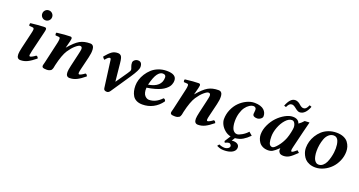

<svg xmlns="http://www.w3.org/2000/svg" viewBox="-45 -1313 4068 2175"><g transform="rotate(20 1989.5 -225.0)"><path d="M225.1 -528.6Q208 -545.9 208 -570.8Q208 -595.7 225.1 -613.3Q242.2 -630.9 267.1 -630.9Q292 -630.9 309.6 -613.3Q327.1 -595.7 327.1 -570.8Q327.1 -545.9 309.6 -528.6Q292 -511.2 267.1 -511.2Q242.2 -511.2 225.1 -528.6ZM288.1 -320.3 243.2 -133.8Q233.4 -90.3 233.4 -82.5Q233.4 -65.9 244.1 -65.9Q252 -65.9 270.8 -75.9Q289.6 -85.9 307.1 -100.1Q317.4 -100.1 324.2 -92.8Q331.1 -85.4 333 -74.2Q279.8 -30.3 239.5 -10.3Q199.2 9.8 154.8 9.8Q109.9 9.8 109.9 -46.4Q109.9 -71.3 122.1 -125L167 -315.9Q175.8 -351.6 175.8 -367.2Q175.8 -385.7 158.2 -387.2L118.2 -390.1Q113.8 -396.5 114 -406.7Q114.3 -417 119.1 -422.9Q224.6 -436 288.1 -436Q308.6 -436 308.6 -415Q308.6 -409.2 306.4 -397.9Q304.2 -386.7 301.8 -377L294.9 -348.6Z M714.8 -125 749.5 -274.9Q761.7 -328.1 762.2 -340.8Q764.2 -374 737.8 -374Q719.7 -374 684.3 -343.8Q648.9 -313.5 614.7 -262.2Q576.2 -204.1 545.4 -71.8Q544.4 -67.4 542 -54.2Q539.6 -41 538.1 -34.9Q536.6 -28.8 531.7 -18.6Q526.9 -8.3 520 -3.4Q513.2 1.5 500.7 5.6Q488.3 9.8 471.7 9.8Q436 9.8 425.3 3.4Q414.6 -2.9 414.6 -17.1Q414.6 -21.5 416.5 -30Q418.5 -38.6 422.4 -52.2L427.2 -71.8L483.9 -320.8Q489.7 -346.7 489.7 -367.2Q489.7 -386.2 474.6 -387.2L434.6 -390.1Q429.7 -397 429.2 -406.7Q428.7 -416.5 433.6 -422.9Q539.1 -436 596.7 -436Q617.2 -436 617.2 -415Q617.2 -400.4 595.2 -320.3L589.8 -300.8L590.8 -299.8Q659.7 -380.9 710.4 -409.9Q761.2 -439 835.4 -439Q857.4 -439 869.4 -425Q881.3 -411.1 883.1 -387Q884.8 -362.8 881.8 -337.9Q878.9 -314.5 871.6 -283.2L835.4 -133.8Q826.2 -97.7 826.2 -82.5Q826.2 -65.9 836.9 -65.9Q844.7 -65.9 863.5 -75.9Q882.3 -85.9 899.9 -100.1Q910.2 -100.1 917 -92.8Q923.8 -85.4 925.8 -74.2Q872.6 -30.3 832.3 -10.3Q792 9.8 747.6 9.8Q702.6 9.8 702.6 -46.4Q702.6 -71.3 714.8 -125Z M1250 -130.9 1252 -129.9 1345.7 -265.1Q1361.3 -288.1 1366.2 -297.4Q1371.6 -307.1 1371.6 -316.9Q1371.6 -325.7 1362.3 -348.1Q1353 -370.6 1353 -395.5Q1353 -415 1370.4 -429.4Q1387.7 -443.8 1410.6 -443.8Q1460.9 -443.8 1460.9 -380.4Q1460.9 -345.2 1392.6 -244.1L1235.8 -12.2Q1219.7 12.2 1197.8 12.2Q1161.1 12.2 1157.7 -16.1L1114.7 -340.8Q1112.3 -361.8 1099.6 -361.8Q1089.8 -361.8 1074.7 -348.6Q1059.6 -335.4 1048.8 -319.3Q1029.8 -331.5 1023.4 -350.1Q1065.9 -401.4 1095.5 -422.6Q1125 -443.8 1167.5 -443.8Q1181.6 -443.8 1192.1 -438.5Q1202.6 -433.1 1208.5 -425Q1214.4 -417 1218.8 -402.6Q1223.1 -388.2 1224.6 -376Q1226.6 -365.7 1228.5 -344.2Z M1763.2 -365.2Q1763.2 -399.9 1724.6 -399.9Q1691.4 -399.9 1662.6 -360.8Q1633.8 -321.8 1609.4 -224.1Q1763.2 -249.5 1763.2 -365.2ZM1874.5 -369.1Q1874.5 -358.4 1873.3 -349.1Q1872.1 -339.8 1866.2 -323.5Q1860.4 -307.1 1850.1 -293.2Q1839.8 -279.3 1819.6 -262.5Q1799.3 -245.6 1771.7 -232.2Q1744.1 -218.8 1701.2 -206.3Q1658.2 -193.8 1604.5 -186Q1601.6 -153.3 1608.2 -128.4Q1614.7 -103.5 1627 -90.8Q1639.2 -78.1 1651.6 -72Q1664.1 -65.9 1676.3 -65.9Q1758.8 -65.9 1827.6 -139.2Q1838.4 -139.2 1846.7 -130.4Q1855 -121.6 1853.5 -109.9Q1811 -51.3 1752.2 -20.8Q1693.4 9.8 1624.5 9.8Q1582.5 9.8 1553 -4.9Q1523.4 -19.5 1507.8 -45.4Q1492.2 -71.3 1485.4 -100.6Q1478.5 -129.9 1478.5 -165Q1478.5 -199.7 1489.7 -237.3Q1501 -274.9 1524.4 -311.8Q1547.9 -348.6 1579.8 -378.2Q1611.8 -407.7 1658.2 -425.8Q1704.6 -443.8 1757.3 -443.8Q1874.5 -443.8 1874.5 -369.1Z M2262.2 -125 2296.9 -274.9Q2309.1 -328.1 2309.6 -340.8Q2311.5 -374 2285.2 -374Q2267.1 -374 2231.7 -343.8Q2196.3 -313.5 2162.1 -262.2Q2123.5 -204.1 2092.8 -71.8Q2091.8 -67.4 2089.4 -54.2Q2086.9 -41 2085.4 -34.9Q2084 -28.8 2079.1 -18.6Q2074.2 -8.3 2067.4 -3.4Q2060.5 1.5 2048.1 5.6Q2035.6 9.8 2019 9.8Q1983.4 9.8 1972.7 3.4Q1961.9 -2.9 1961.9 -17.1Q1961.9 -21.5 1963.9 -30Q1965.8 -38.6 1969.7 -52.2L1974.6 -71.8L2031.2 -320.8Q2037.1 -346.7 2037.1 -367.2Q2037.1 -386.2 2022 -387.2L1981.9 -390.1Q1977.1 -397 1976.6 -406.7Q1976.1 -416.5 1981 -422.9Q2086.4 -436 2144 -436Q2164.6 -436 2164.6 -415Q2164.6 -400.4 2142.6 -320.3L2137.2 -300.8L2138.2 -299.8Q2207 -380.9 2257.8 -409.9Q2308.6 -439 2382.8 -439Q2404.8 -439 2416.7 -425Q2428.7 -411.1 2430.4 -387Q2432.1 -362.8 2429.2 -337.9Q2426.3 -314.5 2418.9 -283.2L2382.8 -133.8Q2373.5 -97.7 2373.5 -82.5Q2373.5 -65.9 2384.3 -65.9Q2392.1 -65.9 2410.9 -75.9Q2429.7 -85.9 2447.3 -100.1Q2457.5 -100.1 2464.4 -92.8Q2471.2 -85.4 2473.1 -74.2Q2419.9 -30.3 2379.6 -10.3Q2339.4 9.8 2294.9 9.8Q2250 9.8 2250 -46.4Q2250 -71.3 2262.2 -125Z M2698.2 82Q2680.7 82 2650.9 97.2L2642.1 80.1L2688.5 7.3Q2648.9 -0.5 2616.2 -28.1Q2583.5 -55.7 2567.1 -88.9Q2550.8 -122.1 2550.8 -151.9Q2550.8 -211.9 2574.7 -267.1Q2598.6 -322.3 2636.5 -360.4Q2674.3 -398.4 2721.7 -421.1Q2769 -443.8 2815.9 -443.8Q2855.5 -443.8 2884.8 -434.3Q2914.1 -424.8 2930.4 -408.9Q2946.8 -393.1 2954.3 -375Q2961.9 -356.9 2961.9 -336.9Q2961.9 -319.8 2949 -307.9Q2936 -295.9 2922.9 -291.5Q2909.7 -287.1 2899.9 -287.1Q2846.2 -287.1 2846.2 -323.2Q2846.2 -331.5 2848.1 -342.8Q2850.1 -354 2850.1 -370.1Q2850.1 -388.7 2839.4 -396.7Q2828.6 -404.8 2818.8 -404.8Q2793.9 -404.8 2768.6 -388.7Q2743.2 -372.6 2722.2 -343.8Q2701.2 -314.9 2688 -270Q2674.8 -225.1 2674.8 -172.9Q2674.8 -140.1 2680.2 -115.5Q2685.5 -90.8 2693.1 -77.1Q2700.7 -63.5 2711.2 -54.9Q2721.7 -46.4 2730.5 -43.7Q2739.3 -41 2748 -41Q2767.6 -41 2805.4 -62.7Q2843.3 -84.5 2871.1 -116.2L2911.1 -82Q2872.6 -42.5 2833.5 -19.3Q2794.4 3.9 2741.2 8.8L2716.8 47.9L2733.9 45.9Q2768.1 45.9 2788.1 59.8Q2808.1 73.7 2808.1 99.1Q2808.1 106.9 2807.1 110.8Q2800.8 144 2763.4 162.6Q2726.1 181.2 2669.9 181.2Q2643.1 181.2 2624.5 176Q2606 170.9 2582 159.2L2600.1 136.2Q2634.3 151.9 2669.9 151.9Q2686 151.9 2704.3 142.1Q2722.7 132.3 2726.1 116.2V110.8Q2726.1 99.6 2716.3 90.8Q2706.5 82 2698.2 82Z M3295.9 -194.8Q3309.1 -230.5 3317.9 -272.9Q3326.7 -315.4 3326.7 -331.1Q3326.7 -361.3 3313.7 -383.1Q3300.8 -404.8 3279.8 -404.8Q3241.7 -404.8 3204.3 -362.8Q3167 -320.8 3145 -261.7Q3123 -202.6 3123 -150.9Q3123 -127.4 3124.8 -110.1Q3126.5 -92.8 3131.3 -75.7Q3136.2 -58.6 3146.7 -49.3Q3157.2 -40 3172.9 -40Q3194.3 -40 3233.2 -87.4Q3272 -134.8 3295.9 -194.8ZM3262.7 -39.1Q3262.7 -52.2 3263.7 -58.1L3261.7 -59.1Q3216.3 -16.1 3192.9 -3.2Q3169.4 9.8 3138.7 9.8Q3101.6 9.8 3073.5 -4.2Q3045.4 -18.1 3030.3 -40.3Q3015.1 -62.5 3008.1 -85.7Q3001 -108.9 3001 -131.8Q3001 -188.5 3028.1 -246.6Q3055.2 -304.7 3095.7 -347.2Q3136.2 -389.6 3185.3 -416.7Q3234.4 -443.8 3276.9 -443.8Q3343.8 -443.8 3360.8 -392.1Q3394 -415.5 3418 -443.8L3472.7 -446.8Q3474.6 -446.8 3474.6 -443.8L3443.4 -320.8L3396 -125Q3388.7 -93.3 3388.7 -83Q3388.7 -66.9 3397.9 -66.9Q3412.6 -66.9 3455.1 -105L3480 -82Q3425.3 -28.3 3394 -9.3Q3362.8 9.8 3324.7 9.8Q3291 9.8 3276.9 -5.6Q3262.7 -21 3262.7 -39.1ZM3353 -575.2Q3370.1 -575.2 3382.6 -586.4Q3395 -597.7 3410.6 -630.9L3435.1 -621.1Q3417 -571.3 3389.6 -544.2Q3362.3 -517.1 3328.6 -517.1Q3318.4 -517.1 3307.1 -522.2Q3295.9 -527.3 3290 -531.5Q3284.2 -535.6 3271 -545.9Q3240.7 -570.8 3220.7 -570.8Q3201.7 -570.8 3189.5 -559.6Q3177.2 -548.3 3164.1 -520L3139.6 -527.8Q3159.7 -578.6 3183.6 -604.2Q3207.5 -629.9 3238.8 -629.9Q3252.4 -629.9 3265.6 -624.8Q3278.8 -619.6 3286.4 -614.3Q3293.9 -608.9 3304.7 -599.1Q3331.1 -575.2 3353 -575.2Z M3660.6 -172.9Q3660.6 -137.7 3666.3 -111.1Q3671.9 -84.5 3679.7 -70.3Q3687.5 -56.2 3698 -47.1Q3708.5 -38.1 3716.8 -35.6Q3725.1 -33.2 3733.4 -33.2Q3761.2 -33.2 3783.4 -52Q3805.7 -70.8 3818.6 -98.6Q3831.5 -126.5 3840.3 -160.6Q3849.1 -194.8 3852.3 -222.4Q3855.5 -250 3855.5 -272Q3855.5 -296.9 3852.3 -318.4Q3849.1 -339.8 3841.8 -359.9Q3834.5 -379.9 3820.1 -391.4Q3805.7 -402.8 3785.6 -402.8Q3751.5 -402.8 3725.6 -379.6Q3699.7 -356.4 3686.3 -319.8Q3672.9 -283.2 3666.7 -246.1Q3660.6 -209 3660.6 -172.9ZM3534.2 -165Q3534.2 -201.7 3544.7 -240Q3555.2 -278.3 3577.6 -314.9Q3600.1 -351.6 3631.1 -380.1Q3662.1 -408.7 3707 -426.3Q3752 -443.8 3804.2 -443.8Q3853.5 -443.8 3889.4 -428.5Q3925.3 -413.1 3944.1 -387.7Q3962.9 -362.3 3971.2 -335.2Q3979.5 -308.1 3979.5 -278.8Q3979.5 -221.2 3956.3 -167.2Q3933.1 -113.3 3895.5 -75Q3857.9 -36.6 3808.6 -13.4Q3759.3 9.8 3708.5 9.8Q3668 9.8 3635.7 -3.4Q3603.5 -16.6 3585 -35.9Q3566.4 -55.2 3554.4 -80.1Q3542.5 -105 3538.3 -125.7Q3534.2 -146.5 3534.2 -165Z"/></g></svg>

Font: Linux Libertine G
Style: Semibold Italic
Weight: 600
Italic angle: -11.5°
Designer: Philipp H. Poll
Foundry: Philipp H. Poll
Version: Version 5.1.1